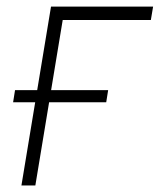

<svg xmlns="http://www.w3.org/2000/svg" viewBox="-20 -566 487 586"><path d="M447.3 -545.9 440.4 -504.9H171.4L87.9 0H45.4L135.7 -545.9ZM20 -253.9 25.9 -291H310.1L304.2 -253.9Z"/></svg>

Font: Inter Extra Light
Style: Italic
Weight: 200
Italic angle: -9.39999°
Designer: Rasmus Andersson
Foundry: rsms
Version: Version 4.000;git-3c8e0fc